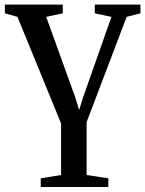

<svg xmlns="http://www.w3.org/2000/svg" viewBox="-28 -552 610 808"><path d="M143.5 235V198.5L229 184.5V-32.5L45.5 -481L-7.5 -496V-532.5H236V-496L166.5 -481L289 -141.5L305 -89L321.5 -142L441 -481L371 -496V-532.5H563V-496L505 -481L336.5 -38V184.5L428 198.5V235Z"/></svg>

Font: Merriweather 72pt Medium
Style: Regular
Weight: 500
Version: Version 2.100